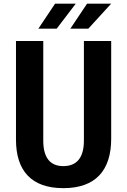

<svg xmlns="http://www.w3.org/2000/svg" viewBox="-20 -1006 687 1038"><path d="M187.5 -851.1H286.6L389.6 -986.3H277.8ZM360.4 -851.1H457.5L581.1 -986.3H450.7ZM322.3 11.2C498 11.2 581.1 -85.9 581.1 -256.3V-784.2H433.6V-245.6C433.6 -151.4 393.1 -107.9 322.3 -107.9C252.9 -107.9 213.9 -151.4 213.9 -245.6V-784.2H66.4V-251C66.4 -84.5 148.4 11.2 322.3 11.2Z"/></svg>

Font: Decalotype SemiBold
Style: Regular
Weight: 600
Designer: Alfredo Marco Pradil
Foundry: Alfredo Marco Pradil
Version: Version 1.0